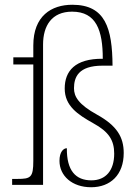

<svg xmlns="http://www.w3.org/2000/svg" viewBox="-20 -777 586 807"><path d="M363 10C444 10 500 -42 500 -134C500 -201 471 -249 388 -295C310 -338 291 -371 291 -406C291 -452 309 -501 411 -501H453C452 -658 423 -757 284 -757C196 -757 120 -710 120 -586V-536H36V-506H120V-101C120 -31 109 -25 53 -25H31V0H161V-590C161 -668 197 -728 283 -728C385 -728 412 -649 412 -530C295 -531 252 -478 252 -405C252 -332 306 -296 372 -259C438 -223 460 -187 460 -131C460 -61 425 -19 364 -19C298 -19 260 -60 261 -154C247 -154 230 -139 230 -101C230 -38 283 10 363 10Z"/></svg>

Font: Noto Serif Bengali SemiCondensed ExtraLight
Style: Regular
Weight: 200
Width: 4
Designer: Juan Bruce, Universal Thirst, Indian Type Foundry and the Monotype Design Team.
Foundry: Monotype Imaging Inc.
Version: Version 2.003